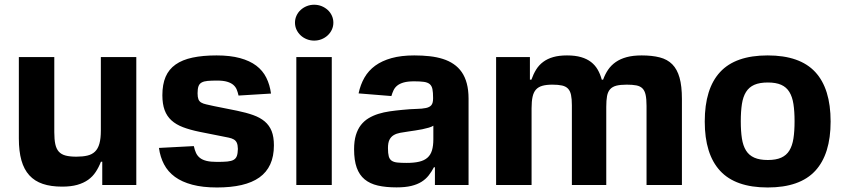

<svg xmlns="http://www.w3.org/2000/svg" viewBox="-20 -789 3601 819"><path d="M60.4 -198.2V-545.5H211.6V-225.1Q211.6 -194.2 215.9 -174.2Q220.2 -154.1 230.8 -142.2Q241.5 -130.3 259.8 -125.5Q278.1 -120.7 306.1 -120.7Q333.1 -120.7 352.8 -125.4Q372.5 -130 385.3 -142.4Q398.1 -154.8 404.1 -176.5Q410.2 -198.2 410.2 -232.2V-545.5H561.4V0H416.2V-99.1H410.5Q401.3 -75.3 388.3 -55.6Q375.4 -35.9 356 -22Q336.6 -8.2 309.5 -0.5Q282.3 7.1 245 7.1Q197.1 7.1 162.5 -4.6Q127.8 -16.3 105.1 -41.2Q82.4 -66.1 71.4 -104.9Q60.4 -143.8 60.4 -198.2Z M806.8 -165.8Q810.4 -149.1 816.2 -136.5Q822.1 -123.9 832.9 -115.4Q843.8 -106.9 861.3 -102.6Q878.9 -98.4 905.9 -98.4Q932.5 -98.4 949.6 -100Q966.6 -101.6 976.6 -107.2Q986.5 -112.9 990.4 -123.9Q994.3 -134.9 994.7 -153.8Q994.3 -170.8 990.1 -180Q985.8 -189.3 977.3 -194.2Q968.8 -199.2 955.6 -201.9Q942.5 -204.5 924.7 -208.1L830.3 -226.9Q790.5 -235.1 760.7 -246.4Q730.8 -257.8 711.3 -275.6Q691.8 -293.3 682.2 -319.4Q672.6 -345.5 672.6 -382.8Q672.6 -429 686.4 -461.3Q700.3 -493.6 729 -513.8Q757.8 -534.1 801.3 -543.3Q844.8 -552.6 903.8 -552.6Q962 -552.6 1003.7 -541.2Q1045.5 -529.8 1073.2 -508.9Q1100.9 -487.9 1115.9 -457.7Q1131 -427.6 1136 -389.9L997.5 -381.4Q994.7 -394.5 990.1 -406.2Q985.4 -418 975.5 -426.7Q965.6 -435.4 949 -440.3Q932.5 -445.3 906.2 -445.3Q882.1 -445.3 865.9 -443.9Q849.8 -442.5 840.2 -437.1Q830.6 -431.8 826.7 -421Q822.8 -410.2 822.8 -391.3Q822.8 -375 826.3 -365.8Q829.9 -356.5 838.2 -351.6Q846.6 -346.6 859.7 -343.8Q872.9 -340.9 892 -336.6L990.8 -316.8Q1030.5 -308.6 1060 -298.1Q1089.5 -287.6 1109.2 -271Q1128.9 -254.3 1138.7 -229.8Q1148.4 -205.3 1148.4 -169Q1148.4 -122.2 1132.8 -88.1Q1117.2 -54 1086.5 -32.1Q1055.8 -10.3 1010.5 0.2Q965.2 10.7 905.5 10.7Q844.8 10.7 800.4 -1.1Q756 -12.8 726.2 -34.6Q696.4 -56.5 679.9 -87.7Q663.4 -119 658 -158Z M1244 0V-545.5H1395.2V0ZM1238.3 -692.5Q1238.3 -708.1 1244.7 -722.1Q1251.1 -736.2 1262.3 -746.4Q1273.4 -756.7 1288.4 -762.8Q1303.3 -768.8 1320 -768.8Q1337 -768.8 1351.9 -762.8Q1366.8 -756.7 1378 -746.4Q1389.2 -736.2 1395.6 -722.1Q1402 -708.1 1402 -692.5Q1402 -676.5 1395.6 -662.6Q1389.2 -648.8 1378 -638.3Q1366.8 -627.8 1351.9 -621.8Q1337 -615.8 1320 -615.8Q1303.3 -615.8 1288.4 -621.8Q1273.4 -627.8 1262.3 -638.3Q1251.1 -648.8 1244.7 -662.6Q1238.3 -676.5 1238.3 -692.5Z M1490.4 -152.3Q1490.4 -187.1 1498 -212.5Q1505.7 -237.9 1519.5 -255.7Q1533.4 -273.4 1552.4 -284.8Q1571.4 -296.2 1594.1 -303.3Q1616.8 -310.4 1642.6 -314.1Q1668.3 -317.8 1695.3 -320.3Q1730.8 -323.9 1755.9 -324.4Q1780.9 -324.9 1796.9 -328.3Q1812.9 -331.7 1820.1 -340.6Q1827.4 -349.4 1827.4 -369.3V-371.4Q1827.4 -394.9 1824.6 -408.9Q1821.7 -422.9 1813 -430.2Q1804.3 -437.5 1788.4 -439.8Q1772.4 -442.1 1746.4 -442.1Q1719.5 -442.1 1702.4 -437.3Q1685.4 -432.5 1674.9 -424.2Q1664.4 -415.8 1658.9 -404.3Q1653.4 -392.8 1649.5 -379.3L1509.6 -390.6Q1517.4 -427.9 1534.6 -457.9Q1551.8 -487.9 1580.6 -508.9Q1609.4 -529.8 1650.4 -541.2Q1691.4 -552.6 1747.2 -552.6Q1782 -552.6 1812.7 -549.2Q1843.4 -545.8 1869.1 -537.6Q1894.9 -529.5 1915.1 -515.6Q1935.4 -501.8 1949.6 -481.4Q1963.8 -460.9 1971.2 -432.9Q1978.7 -404.8 1978.7 -367.9V0H1835.2V-75.6H1831Q1821 -56.5 1808.6 -40.7Q1796.2 -24.9 1778.1 -13.5Q1759.9 -2.1 1734.2 4.1Q1708.5 10.3 1671.5 10.3Q1625.7 10.3 1591.8 2.5Q1557.9 -5.3 1535.3 -24Q1512.8 -42.6 1501.6 -73.9Q1490.4 -105.1 1490.4 -152.3ZM1714.8 -94.1Q1746.4 -94.1 1768.1 -99.3Q1789.8 -104.4 1803.3 -116.3Q1816.8 -128.2 1822.6 -147.5Q1828.5 -166.9 1828.5 -195V-252.8Q1821.7 -248.2 1809.1 -244.5Q1796.5 -240.8 1781.6 -237.7Q1766.7 -234.7 1751.2 -232.4Q1735.8 -230.1 1723.4 -228.3Q1703.5 -225.5 1687.1 -222.5Q1670.8 -219.5 1659.3 -212.5Q1647.7 -205.6 1641.3 -192.8Q1634.9 -180 1634.9 -157.3Q1634.9 -134.9 1638.3 -122.3Q1641.7 -109.7 1650.7 -103.5Q1659.8 -97.3 1675.2 -95.7Q1690.7 -94.1 1714.8 -94.1Z M2096.2 0V-545.5H2240.4V-449.2H2246.8Q2255.3 -473.4 2267.2 -492.5Q2279.1 -511.7 2297.1 -525Q2315 -538.4 2339.8 -545.5Q2364.7 -552.6 2398.8 -552.6Q2433.6 -552.6 2458.6 -545.3Q2483.7 -538 2501.1 -524.5Q2518.5 -511 2529.5 -492Q2540.5 -473 2546.9 -449.2H2552.6Q2561.1 -472.7 2574 -491.7Q2587 -510.7 2606.5 -524.3Q2626.1 -538 2653.2 -545.3Q2680.4 -552.6 2717 -552.6Q2761.7 -552.6 2794.2 -544.2Q2826.7 -535.9 2847.7 -514.7Q2868.6 -493.6 2878.7 -457.7Q2888.8 -421.9 2888.8 -366.8V0H2737.9V-337Q2737.9 -366.5 2734 -384.4Q2730.1 -402.3 2720.5 -411.9Q2710.9 -421.5 2694.6 -424.7Q2678.3 -427.9 2653.4 -427.9Q2626.1 -427.9 2609 -423.5Q2592 -419 2582.4 -408.2Q2572.8 -397.4 2569.4 -379.1Q2566.1 -360.8 2566.1 -333.1V0H2419.4V-340.2Q2419.4 -366.8 2415.8 -383.9Q2412.3 -400.9 2403.1 -410.7Q2393.8 -420.5 2377.7 -424.2Q2361.5 -427.9 2336.3 -427.9Q2310.7 -427.9 2293.7 -423.1Q2276.6 -418.3 2266.3 -407Q2256 -395.6 2251.8 -376.2Q2247.5 -356.9 2247.5 -327.4V0Z M2986.2 -270.6Q2986.2 -410.9 3051.7 -481.7Q3117.2 -552.6 3254.6 -552.6Q3392 -552.6 3457.6 -481.7Q3523.1 -410.9 3523.1 -270.6Q3523.1 -131.4 3457.6 -60.4Q3392 10.7 3254.6 10.7Q3117.2 10.7 3051.7 -60.4Q2986.2 -131.4 2986.2 -270.6ZM3139.9 -271.7Q3139.9 -229.4 3144.7 -198.3Q3149.5 -167.3 3162.3 -146.8Q3175.1 -126.4 3197.6 -116.5Q3220.2 -106.5 3255.3 -106.5Q3290.1 -106.5 3312.3 -116.5Q3334.5 -126.4 3347.1 -146.8Q3359.7 -167.3 3364.5 -198.3Q3369.3 -229.4 3369.3 -271.7Q3369.3 -313.9 3364.5 -345.2Q3359.7 -376.4 3347.1 -396.8Q3334.5 -417.3 3312.3 -427.2Q3290.1 -437.1 3255.3 -437.1Q3220.2 -437.1 3197.6 -427.2Q3175.1 -417.3 3162.3 -396.8Q3149.5 -376.4 3144.7 -345.2Q3139.9 -313.9 3139.9 -271.7Z"/></svg>

Font: Cannonade
Style: Bold
Weight: 700
Designer: Rasmus Andersson
Foundry: rsms
Version: Version 3.012;git-f93a4a705